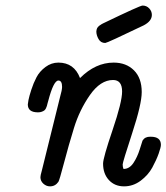

<svg xmlns="http://www.w3.org/2000/svg" viewBox="-20 -659 593 684"><path d="M79.1 -287.1Q79.1 -290 81.5 -303Q84 -315.9 91.6 -339.4Q99.1 -362.8 110.1 -383.8Q121.1 -404.8 142.1 -420.4Q163.1 -436 188 -436Q244.1 -436 265.1 -380.9Q320.3 -436 384.8 -436Q429.7 -436 457.3 -408.4Q484.9 -380.9 484.9 -331.1Q484.9 -288.1 450.9 -184.6Q417 -81.1 417 -73.2Q417 -64.5 419.9 -57.1Q440.9 -57.1 455.1 -78.1Q469.2 -99.1 478 -127.4Q486.8 -155.8 487.8 -158.2Q496.6 -172.4 515.1 -171.9H517.1Q553.2 -171.9 553.2 -143.1Q553.2 -134.3 545.2 -111.6Q537.1 -88.9 522.5 -62Q507.8 -35.2 481 -15.1Q454.1 4.9 421.9 4.9Q388.7 4.9 367.9 -17.6Q347.2 -40 347.2 -76.2Q347.2 -96.2 381.1 -196Q415 -295.9 415 -333Q415 -374 382.8 -374Q337.9 -374 300.5 -320.6Q263.2 -267.1 243.7 -203.6Q224.1 -140.1 208 -78.6Q191.9 -17.1 188 -11.2Q176.8 4.9 158.2 4.9Q145 4.9 134.5 -4.6Q124 -14.2 124 -27.8Q124 -33.7 128.9 -50.8L194.8 -316.9Q200.7 -336.9 201.2 -349.1Q201.2 -372.1 188 -372.1Q170.9 -372.1 151.9 -299.8Q150.9 -296.9 149.4 -291Q147.9 -285.2 147 -281.5Q146 -277.8 143.6 -272.9Q141.1 -268.1 137.9 -265.6Q134.8 -263.2 128.9 -261Q123 -258.8 116.2 -258.8H113.8Q79.1 -259.3 79.1 -287.1ZM323.2 -546.9Q323.2 -549.8 324.2 -553.5Q325.2 -557.1 326.2 -559.1Q327.1 -561 329.6 -563.5Q332 -565.9 333 -566.9Q334 -567.9 337.4 -569.8Q340.8 -571.8 341.3 -572.5Q341.8 -573.2 346.2 -575.2L350.1 -577.1Q479 -639.2 487.8 -639.2Q502 -639.2 511.5 -629.2Q521 -619.1 521 -606Q521 -584 492.2 -568.8Q361.3 -505.9 355 -505.9Q338.9 -505.9 331.1 -519.8Q323.2 -533.7 323.2 -546.9Z"/></svg>

Font: CMU Typewriter Text
Style: Italic
Weight: 500
Italic angle: -14.04°
Version: Version 0.7.0